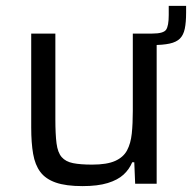

<svg xmlns="http://www.w3.org/2000/svg" viewBox="-20 -624 652 652"><path d="M431 -471V-510H497Q535 -510 544 -523Q553 -536 553 -573V-604H612V-581Q612 -548 607.5 -526.5Q603 -505 591 -493Q579 -481 556 -476Q533 -471 497 -471ZM260 8Q204 8 169.5 -4Q135 -16 117 -40Q99 -64 92.5 -101.5Q86 -139 86 -191V-510H168V-219Q168 -168 172 -137Q176 -106 189.5 -90.5Q203 -75 228 -70Q253 -65 293 -65Q343 -65 371 -77.5Q399 -90 411.5 -113.5Q424 -137 427.5 -170.5Q431 -204 431 -247V-510H512V0H439L436 -73H429Q419 -49 399.5 -31Q380 -13 346 -2.5Q312 8 260 8Z"/></svg>

Font: Saira Thin
Style: Regular
Weight: 400
Version: Version 1.101